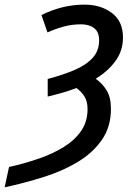

<svg xmlns="http://www.w3.org/2000/svg" viewBox="-91 -569 569 829"><path d="M-52 152Q15 137 76 116Q137 95 184.5 65.5Q232 36 259.5 -4Q287 -44 287 -98Q287 -131 274 -152Q261 -173 239 -189Q211 -178 179.5 -169Q148 -160 115 -152V-228Q179 -245 229 -266Q279 -287 308 -318Q337 -349 337 -395Q337 -431 315.5 -447.5Q294 -464 259 -464Q220 -464 185 -454.5Q150 -445 114 -429L88 -504Q178 -549 274 -549Q344 -549 392 -513Q440 -477 440 -407Q440 -350 407.5 -305.5Q375 -261 322 -229Q350 -210 369 -179.5Q388 -149 388 -99Q388 -22 349.5 34Q311 90 246 129.5Q181 169 98.5 195Q16 221 -71 240Z"/></svg>

Font: Noto Sans SemiCondensed Medium
Style: Italic
Weight: 500
Width: 4
Italic angle: -12°
Designer: Monotype Design Team
Foundry: Monotype Imaging Inc.
Version: Version 2.013; ttfautohint (v1.8.4.7-5d5b)